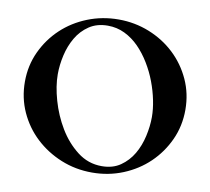

<svg xmlns="http://www.w3.org/2000/svg" viewBox="-93 -992 1218 1112"><g transform="rotate(10 515.5 -436.0)"><path d="M517.5 13.8Q420 13.8 334.4 -21.2Q248.8 -56.2 183.8 -116.9Q118.8 -177.5 81.2 -260Q43.8 -342.5 43.8 -437.5Q43.8 -532.5 81.9 -614.4Q120 -696.2 184.4 -756.9Q248.8 -817.5 335 -851.9Q421.2 -886.2 517.5 -886.2Q612.5 -886.2 698.1 -851.9Q783.8 -817.5 848.1 -756.9Q912.5 -696.2 950 -614.4Q987.5 -532.5 987.5 -437.5Q987.5 -342.5 950 -260.6Q912.5 -178.8 848.8 -117.5Q785 -56.2 699.4 -21.2Q613.8 13.8 517.5 13.8ZM223.8 -512.5Q223.8 -443.8 247.5 -360.6Q271.2 -277.5 315 -204.4Q358.8 -131.2 422.5 -81.9Q486.2 -32.5 566.2 -32.5Q631.2 -32.5 676.2 -63.8Q721.2 -95 749.4 -143.1Q777.5 -191.2 790.6 -250Q803.8 -308.8 803.8 -362.5Q803.8 -408.8 793.1 -461.2Q782.5 -513.8 762.5 -566.9Q742.5 -620 712.5 -669.4Q682.5 -718.8 645 -756.9Q607.5 -795 561.2 -817.5Q515 -840 461.2 -840Q397.5 -840 351.9 -809.4Q306.2 -778.8 278.1 -730.6Q250 -682.5 236.9 -625Q223.8 -567.5 223.8 -512.5Z"/></g></svg>

Font: Equateur
Style: Regular
Weight: 400
Designer: Ange Degheest & Eugénie Bidaut
Foundry: Velvetyne Type Foundry
Version: Version 1.000;FEAKit 1.0